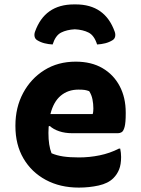

<svg xmlns="http://www.w3.org/2000/svg" viewBox="-20 -836 640 872"><path d="M320 -703Q283 -701 257.5 -688Q232 -675 219 -634Q200 -635 182 -639.5Q164 -644 148 -654Q139 -660 137 -670.5Q135 -681 139 -692Q183 -816 316 -816H324Q457 -816 501 -692Q505 -681 503 -670.5Q501 -660 492 -654Q476 -644 458 -639.5Q440 -635 421 -634Q408 -675 382.5 -688Q357 -701 320 -703ZM324 -556Q395 -556 445.5 -526.5Q496 -497 523.5 -445Q551 -393 551 -325V-320Q551 -279 546 -260Q541 -241 533 -236Q525 -231 516 -231H308Q275 -231 248.5 -240Q222 -249 206 -264L201 -262Q200 -249 200 -234V-231Q200 -203 203.5 -180.5Q207 -158 214 -140Q237 -130 266.5 -125.5Q296 -121 339 -121Q386 -121 432.5 -130.5Q479 -140 520 -161H526Q528 -151 529 -141.5Q530 -132 530 -123Q530 -89 521 -66.5Q512 -44 495 -27Q471 -3 428 6.5Q385 16 338 16Q253 16 188 -19Q123 -54 86.5 -116.5Q50 -179 50 -263V-266Q50 -348 85 -413.5Q120 -479 181.5 -517.5Q243 -556 324 -556ZM336 -429Q289 -429 256 -401.5Q223 -374 209 -318H401Q403 -324 403.5 -331.5Q404 -339 404 -344Q404 -364 400 -384.5Q396 -405 385 -422Q374 -426 364.5 -427.5Q355 -429 336 -429Z"/></svg>

Font: Recursive Mn Csl St XBd
Style: Regular
Weight: 800
Monospace: yes
Version: Version 1.079;hotconv 1.0.112;makeotfexe 2.5.65598; ttfautoh